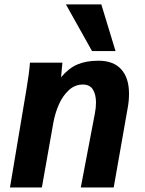

<svg xmlns="http://www.w3.org/2000/svg" viewBox="-20 -826 640 846"><path d="M112 -550H255L249 -485.5Q282.5 -525.5 321 -542Q359.5 -558.5 414 -558.5Q480 -558.5 514.2 -520.5Q548.5 -482.5 548.5 -413Q548.5 -382 543 -352.5L481 0H336L398 -326Q403 -351 403 -374.5Q403 -409 389.5 -431.2Q376 -453.5 345 -453.5Q310 -453.5 283 -428.5Q256 -403.5 239.2 -365.2Q222.5 -327 215 -285L164.5 0H24L97 -435.5Q108.5 -502 112 -550ZM270.5 -806.5H426.5L489 -601H385.5Z"/></svg>

Font: JuliaMono ExtraBoldItalic
Style: Regular
Weight: 800
Italic angle: -9°
Monospace: yes
Designer: cormullion
Foundry: corm
Version: Version 0.049; ttfautohint (v1.8.4)